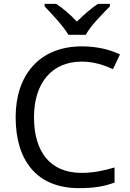

<svg xmlns="http://www.w3.org/2000/svg" viewBox="-20 -964 672 994"><path d="M334 -784H424C448 -829 511 -893 549 -931V-944H487C452 -921 414 -888 378 -852C345 -888 306 -921 271 -944H211V-931C247 -893 308 -829 334 -784ZM403 -645C467 -645 521 -626 565 -606L601 -682C547 -709 477 -724 404 -724C183 -724 61 -574 61 -358C61 -133 170 10 389 10C468 10 520 1 573 -19V-97C519 -81 464 -69 402 -69C238 -69 156 -180 156 -357C156 -536 250 -645 403 -645Z"/></svg>

Font: Noto Sans Arabic UI
Style: Regular
Weight: 400
Designer: Monotype Design Team, Nadine Chahine and Nizar Qandah
Foundry: Monotype Imaging Inc.
Version: Version 2.010